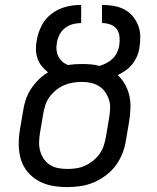

<svg xmlns="http://www.w3.org/2000/svg" viewBox="-20 -755 640 783"><path d="M254 8Q222 8 192.5 2.5Q163 -3 137.5 -17Q112 -31 93 -53.5Q74 -76 65.5 -104Q57 -132 56.5 -162.5Q56 -193 61 -225L74 -301Q77 -324 84.5 -347Q92 -370 105.5 -391Q119 -412 137 -430Q155 -448 176 -460Q162 -471 150.5 -485Q139 -499 133 -516.5Q127 -534 126.5 -553Q126 -572 130 -591Q135 -622 150 -651Q165 -680 192 -700Q219 -720 250 -727.5Q281 -735 311 -735V-661Q294 -661 277 -656.5Q260 -652 245.5 -641Q231 -630 223 -614Q215 -598 212 -581V-580Q209 -565 210.5 -551Q212 -537 218 -525Q224 -513 234 -504Q244 -495 257 -490Q271 -492 285 -493Q299 -494 313 -494Q332 -494 350.5 -492.5Q369 -491 386 -486Q401 -491 414.5 -498Q428 -505 439 -515.5Q450 -526 456.5 -539.5Q463 -553 466 -567V-568Q469 -586 467.5 -604Q466 -622 456.5 -635.5Q447 -649 430.5 -655Q414 -661 396 -661V-735Q420 -735 443.5 -731Q467 -727 487 -716.5Q507 -706 521.5 -688.5Q536 -671 544 -650Q552 -629 552 -605Q552 -581 548 -556Q545 -539 537.5 -522.5Q530 -506 518.5 -492Q507 -478 491.5 -467Q476 -456 460 -449Q478 -432 490 -410.5Q502 -389 507.5 -364.5Q513 -340 512 -314Q511 -288 507 -262L494 -185Q490 -158 480 -131.5Q470 -105 453 -81.5Q436 -58 412 -40Q388 -22 362 -11Q336 0 308 4Q280 8 254 8ZM254 -66Q272 -66 290 -68.5Q308 -71 326 -79Q344 -87 359.5 -99.5Q375 -112 386 -127.5Q397 -143 403 -161Q409 -179 412 -197L425 -274Q428 -293 429 -312Q430 -331 424.5 -348Q419 -365 409 -379.5Q399 -394 384 -403.5Q369 -413 351 -417Q333 -421 314 -421Q296 -421 277.5 -418Q259 -415 241.5 -407.5Q224 -400 208.5 -387.5Q193 -375 181.5 -359Q170 -343 164.5 -325Q159 -307 156 -289L143 -213Q140 -194 139.5 -175Q139 -156 144 -138.5Q149 -121 159 -106.5Q169 -92 184 -82.5Q199 -73 217 -69.5Q235 -66 254 -66Z"/></svg>

Font: Iosevka Extended
Style: Italic
Weight: 400
Width: 7
Italic angle: -9°
Monospace: yes
Designer: Belleve Invis
Foundry: Belleve Invis
Version: Version 32.5.0; ttfautohint (v1.8.4)